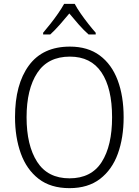

<svg xmlns="http://www.w3.org/2000/svg" viewBox="-20 -967 721 997"><path d="M622 -358Q622 -252 592 -169Q562 -86 499.5 -38Q437 10 341 10Q243 10 180.5 -38.5Q118 -87 88 -170.5Q58 -254 58 -359Q58 -529 130 -627Q202 -725 343 -725Q436 -725 498 -679Q560 -633 591 -550.5Q622 -468 622 -358ZM118 -358Q118 -212 173 -126.5Q228 -41 341 -41Q454 -41 508 -125.5Q562 -210 562 -358Q562 -509 507 -591Q452 -673 343 -673Q229 -673 173.5 -588.5Q118 -504 118 -358ZM368 -947Q380 -924 399.5 -896Q419 -868 440 -841.5Q461 -815 477 -797V-788H440Q415 -810 389 -839.5Q363 -869 340 -897Q317 -869 291 -839.5Q265 -810 241 -788H204V-797Q221 -817 242 -843.5Q263 -870 282 -897.5Q301 -925 313 -947Z"/></svg>

Font: Noto Sans Thai Looped SemiCondensed Light
Style: Regular
Weight: 300
Width: 4
Designer: Sasikarn Vongin, Ben Mitchell
Foundry: The Fontpad Ltd
Version: Version 1.001; ttfautohint (v1.8.4.7-5d5b)